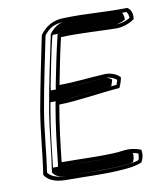

<svg xmlns="http://www.w3.org/2000/svg" viewBox="-74 -657 642 746"><g transform="rotate(-10 247.5 -284.5)"><path d="M75 -258C61 -176 56 -93 43 -9C56 13 82 25 123 26C201 26 284 31 360 24C385 22 408 18 427 10C436 -6 439 -23 435 -39C415 -47 393 -51 367 -48C316 -39 198 -45 122 -45C130 -117 138 -189 152 -267C222 -268 315 -284 393 -290C399 -303 404 -316 406 -330C396 -342 374 -353 349 -353C284 -350 230 -342 166 -342C179 -409 191 -470 204 -524C281 -527 349 -521 421 -520C449 -520 477 -531 494 -544C498 -565 490 -584 477 -591C391 -589 316 -598 228 -595C184 -595 154 -575 132 -545C112 -449 93 -358 75 -258ZM90 -258C107 -356 127 -448 146 -541C165 -566 187 -580 225 -580C311 -583 386 -574 471 -576C476 -571 479 -561 479 -551C464 -542 443 -535 423 -535C352 -536 284 -542 206 -539L193 -538L190 -525C177 -471 164 -409 151 -342L149 -327H164C229 -327 284 -335 347 -338C366 -338 381 -330 390 -323C389 -315 386 -310 384 -304C307 -297 220 -283 155 -282H140L137 -267C123 -188 115 -116 107 -44L105 -30H119C194 -30 313 -24 367 -33C388 -35 406 -32 421 -27C422 -17 421 -10 417 -1C400 5 382 7 361 9C287 16 204 11 126 11C90 10 70 0 59 -15C72 -100 76 -178 90 -258ZM110 -258C96 -177 91 -96 78 -12C89 5 105 10 127 11C208 11 287 15 355 9C372 8 383 7 395 3C400 -8 403 -20 401 -31C392 -34 384 -35 376 -34C307 -23 191 -30 119 -30H85L87 -45C95 -117 103 -189 117 -267L120 -282H154C208 -283 286 -294 363 -302C366 -310 369 -318 371 -327C363 -334 352 -338 348 -338C289 -335 234 -327 164 -327H129L131 -342C144 -409 156 -470 169 -524L173 -538L204 -539C287 -542 355 -536 423 -535C428 -535 445 -539 460 -548C461 -559 458 -570 454 -576C371 -576 302 -583 228 -580H226H225C212 -580 190 -573 167 -543C147 -448 127 -357 110 -258Z"/></g></svg>

Font: Snowfall
Style: EcoObl
Weight: 400
Designer: Jasper
Foundry: Cannot Into Space Fonts
Version: Version 0.9